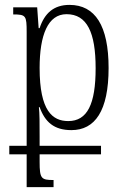

<svg xmlns="http://www.w3.org/2000/svg" viewBox="-20 -522 512 785"><path d="M18 109H89V243H199V214C149 214 142 209 142 140V109H393V74H142V37C142 -18 142 -59 139 -84H142C164 -23 201 10 272 10C368 10 424 -68 424 -244C424 -417 369 -502 264 -502C200 -502 162 -468 142 -407H138L132 -492H34V-463C86 -463 89 -458 89 -391V74H18ZM259 -27C195 -27 142 -68 142 -244C142 -379 176 -464 252 -464C336 -464 371 -389 371 -243C371 -96 337 -27 259 -27Z"/></svg>

Font: Noto Serif Armenian Condensed Light
Style: Regular
Weight: 300
Width: 3
Designer: Monotype Design Team
Foundry: Monotype Imaging Inc.
Version: Version 2.008